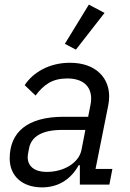

<svg xmlns="http://www.w3.org/2000/svg" viewBox="-20 -800 564 832"><path d="M433 -744 365 -780 261 -610 309 -585ZM162 12C231 12 286 -21 321 -84H326V0H454L467 -68H394L449 -343C452 -358 453 -370 453 -383C453 -460 398 -528 283 -528C193 -528 123 -486 87 -431L134 -386C171 -435 208 -460 272 -460C337 -460 375 -428 375 -373C375 -363 374 -355 372 -345L362 -294H256C97 -294 22 -226 22 -113C22 -39 75 12 162 12ZM182 -55C132 -55 100 -78 100 -119C100 -126 101 -133 106 -158C116 -208 162 -237 249 -237H350L333 -150C322 -95 258 -55 182 -55Z"/></svg>

Font: Braiins Sans
Style: Italic
Weight: 400
Italic angle: -11.31°
Designer: Mike Abbink, Paul van der Laan, Pieter van Rosmalen, Jiri Chlebus, Lubos Buracinsky
Foundry: Bold Monday, Sudetype
Version: Version 1.000;hotconv 1.0.109;makeotfexe 2.5.65596